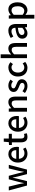

<svg xmlns="http://www.w3.org/2000/svg" viewBox="2355 -3192 1060 5810"><g transform="rotate(-90 2885.0 -287.0)"><path d="M175 0 27 -551H143L216 -253Q224 -213 231.5 -174.5Q239 -136 246 -96H251Q259 -136 267.5 -174.5Q276 -213 286 -253L364 -551H470L549 -253Q559 -213 567.5 -174.5Q576 -136 586 -96H591Q599 -136 606 -174.5Q613 -213 622 -253L693 -551H802L659 0H521L451 -272Q441 -311 433 -349.5Q425 -388 416 -431H411Q403 -388 395 -349Q387 -310 377 -271L309 0Z M1140 14Q1065 14 1004 -20.5Q943 -55 907 -119.5Q871 -184 871 -275Q871 -365 907 -429.5Q943 -494 1000.5 -529Q1058 -564 1122 -564Q1195 -564 1245 -531.5Q1295 -499 1321 -440.5Q1347 -382 1347 -304Q1347 -287 1345 -271.5Q1343 -256 1341 -245H984Q991 -166 1037 -121.5Q1083 -77 1154 -77Q1191 -77 1223 -88Q1255 -99 1285 -118L1325 -45Q1288 -20 1240.5 -3Q1193 14 1140 14ZM983 -325H1247Q1247 -396 1215.5 -434.5Q1184 -473 1124 -473Q1072 -473 1031.5 -435Q991 -397 983 -325Z M1650 14Q1558 14 1520.5 -39.5Q1483 -93 1483 -180V-458H1403V-544L1489 -551L1502 -703H1598V-551H1741V-458H1598V-179Q1598 -130 1617 -104.5Q1636 -79 1679 -79Q1693 -79 1709 -83.5Q1725 -88 1737 -92L1758 -7Q1736 0 1708 7Q1680 14 1650 14Z M2074 14Q1999 14 1938 -20.5Q1877 -55 1841 -119.5Q1805 -184 1805 -275Q1805 -365 1841 -429.5Q1877 -494 1934.5 -529Q1992 -564 2056 -564Q2129 -564 2179 -531.5Q2229 -499 2255 -440.5Q2281 -382 2281 -304Q2281 -287 2279 -271.5Q2277 -256 2275 -245H1918Q1925 -166 1971 -121.5Q2017 -77 2088 -77Q2125 -77 2157 -88Q2189 -99 2219 -118L2259 -45Q2222 -20 2174.5 -3Q2127 14 2074 14ZM1917 -325H2181Q2181 -396 2149.5 -434.5Q2118 -473 2058 -473Q2006 -473 1965.5 -435Q1925 -397 1917 -325Z M2410 0V-551H2504L2514 -474H2516Q2554 -512 2598 -538Q2642 -564 2698 -564Q2786 -564 2826.5 -507.5Q2867 -451 2867 -346V0H2752V-332Q2752 -403 2730 -433.5Q2708 -464 2659 -464Q2621 -464 2591.5 -445.5Q2562 -427 2525 -390V0Z M3183 14Q3126 14 3071 -8Q3016 -30 2976 -63L3031 -138Q3067 -109 3104.5 -91.5Q3142 -74 3186 -74Q3235 -74 3258.5 -95.5Q3282 -117 3282 -148Q3282 -173 3264.5 -190Q3247 -207 3219 -219.5Q3191 -232 3161 -243Q3125 -257 3089.5 -276.5Q3054 -296 3030.5 -326.5Q3007 -357 3007 -403Q3007 -472 3059.5 -518Q3112 -564 3203 -564Q3258 -564 3303.5 -544.5Q3349 -525 3381 -499L3328 -428Q3299 -449 3269 -462.5Q3239 -476 3206 -476Q3160 -476 3138 -456.5Q3116 -437 3116 -408Q3116 -385 3132 -370Q3148 -355 3174.5 -344Q3201 -333 3231 -321Q3269 -307 3306 -288Q3343 -269 3367.5 -238Q3392 -207 3392 -155Q3392 -109 3368 -70.5Q3344 -32 3297.5 -9Q3251 14 3183 14Z M3738 14Q3663 14 3603.5 -20Q3544 -54 3509.5 -119Q3475 -184 3475 -275Q3475 -367 3513 -431.5Q3551 -496 3613 -530Q3675 -564 3747 -564Q3800 -564 3839 -545.5Q3878 -527 3908 -501L3851 -426Q3829 -446 3805 -457.5Q3781 -469 3753 -469Q3707 -469 3671 -444.5Q3635 -420 3614.5 -376.5Q3594 -333 3594 -275Q3594 -187 3637.5 -134.5Q3681 -82 3749 -82Q3784 -82 3814 -96Q3844 -110 3869 -132L3917 -55Q3879 -21 3832 -3.5Q3785 14 3738 14Z M4031 0V-797H4146V-586L4141 -477Q4177 -512 4220 -538Q4263 -564 4319 -564Q4407 -564 4447.5 -507.5Q4488 -451 4488 -346V0H4373V-332Q4373 -403 4351 -433.5Q4329 -464 4280 -464Q4242 -464 4212.5 -445.5Q4183 -427 4146 -390V0Z M4782 14Q4711 14 4665.5 -29.5Q4620 -73 4620 -146Q4620 -235 4698.5 -283.5Q4777 -332 4949 -351Q4949 -383 4939.5 -410Q4930 -437 4907.5 -453.5Q4885 -470 4844 -470Q4801 -470 4760.5 -453.5Q4720 -437 4685 -414L4642 -492Q4685 -519 4741.5 -541.5Q4798 -564 4864 -564Q4967 -564 5015.5 -502.5Q5064 -441 5064 -331V0H4970L4961 -63H4957Q4920 -31 4876 -8.5Q4832 14 4782 14ZM4817 -78Q4853 -78 4884 -95Q4915 -112 4949 -143V-277Q4827 -263 4779 -232Q4731 -201 4731 -155Q4731 -114 4755.5 -96Q4780 -78 4817 -78Z M5227 223V-551H5321L5331 -490H5333Q5369 -520 5413 -542Q5457 -564 5503 -564Q5607 -564 5663.5 -488Q5720 -412 5720 -284Q5720 -190 5686.5 -123Q5653 -56 5599 -21Q5545 14 5483 14Q5447 14 5410.5 -2.5Q5374 -19 5339 -49L5342 45V223ZM5461 -83Q5521 -83 5561 -134.5Q5601 -186 5601 -282Q5601 -368 5571 -418Q5541 -468 5472 -468Q5440 -468 5408.5 -451Q5377 -434 5342 -401V-132Q5374 -105 5405 -94Q5436 -83 5461 -83Z"/></g></svg>

Font: Source Han Sans SC Medium
Style: Regular
Weight: 500
Designer: Ryoko NISHIZUKA 西塚涼子 (kana, bopomofo & ideographs); Paul D. Hunt (Latin, Greek & Cyrillic); Sandoll Communications 산돌커뮤니
Foundry: Adobe
Version: Version 2.004;hotconv 1.0.118;makeotfexe 2.5.65603